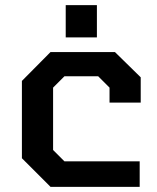

<svg xmlns="http://www.w3.org/2000/svg" viewBox="-20 -725 611 745"><path d="M235 -580V-705H356V-580ZM176 0 65 -111V-411L176 -523H426L526 -425V-327H405V-385L361 -429H230L186 -385V-143L230 -99H522V0Z"/></svg>

Font: Tomorrow Medium
Style: Regular
Weight: 500
Designer: Tony de Marco, Monica Rizzolli
Foundry: Just in Type
Version: Version 2.002